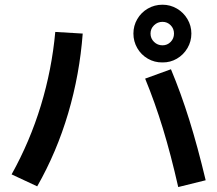

<svg xmlns="http://www.w3.org/2000/svg" viewBox="-20 -795 904 799"><path d="M584 -467.8 691.4 -506.8Q732.9 -407.7 767.8 -295.9Q802.7 -184.1 835.9 -44.9L721.7 -16.6Q691.4 -150.4 658 -260Q624.5 -369.6 584 -467.8ZM210 -662.1 324.2 -655.3Q311.5 -485.4 263.7 -323.5Q215.8 -161.6 134.8 -19.5L28.3 -69.3Q104.5 -206.1 150.1 -356Q195.8 -505.9 210 -662.1ZM535.2 -655.3Q535.2 -688 551.3 -715.6Q567.4 -743.2 595.2 -759.3Q623 -775.4 656.2 -775.4Q688.5 -775.4 716.1 -759.3Q743.7 -743.2 760 -715.6Q776.4 -688 776.4 -655.3Q776.4 -622.6 760 -594.7Q743.7 -566.9 716.1 -550.8Q688.5 -534.7 656.2 -535.2Q623 -534.7 595.2 -550.8Q567.4 -566.9 551.3 -594.7Q535.2 -622.6 535.2 -655.3ZM704.1 -655.3Q704.1 -675.8 690.2 -689.9Q676.3 -704.1 656.2 -704.1Q635.7 -704.1 621.1 -689.9Q606.4 -675.8 606.4 -655.3Q606.4 -634.8 621.1 -620.6Q635.7 -606.4 656.2 -606.4Q676.3 -606.4 690.2 -620.6Q704.1 -634.8 704.1 -655.3Z"/></svg>

Font: Pretendard GOV SemiBold
Style: Regular
Weight: 600
Designer: Base glyphs from Inter by Rasmus Andersson; Hangeul glyphs from Noto Sans CJK(Source Han Sans) by Jang Soo-young and Kan
Foundry: Kil Hyung-jin
Version: Version 1.309